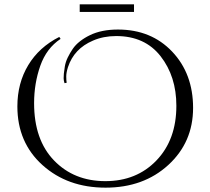

<svg xmlns="http://www.w3.org/2000/svg" viewBox="-20 -850 969 884"><path d="M347 -795V-830H597V-795ZM277 -467Q273 -480 273 -489.5Q273 -499 274 -511Q275 -523 278.5 -544Q282 -565 292 -585.5Q302 -606 315 -625Q328 -644 348.5 -660Q369 -676 394 -688Q447 -714 523 -714Q676 -714 772.5 -612.5Q869 -511 869 -353Q869 -195 755 -90.5Q641 14 466 14Q291 14 175.5 -90Q60 -194 60 -360Q60 -467 110 -550Q160 -633 253 -680L259 -671Q194 -628 165.5 -547Q137 -466 137 -375Q137 -206 229 -111Q321 -16 465 -16Q609 -16 700.5 -111.5Q792 -207 792 -363Q792 -498 719.5 -591Q647 -684 515 -684Q456 -684 408 -663Q321 -626 293 -541Q285 -516 285 -498Q285 -480 287 -469Z"/></svg>

Font: Cinzel Decorative
Style: Regular
Weight: 400
Designer: Natanael Gama
Version: Version 1.002;PS 001.002;hotconv 1.0.56;makeotf.lib2.0.21325